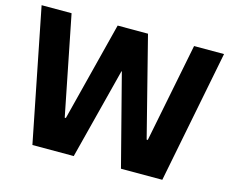

<svg xmlns="http://www.w3.org/2000/svg" viewBox="-98 -839 1173 978"><g transform="rotate(15 488.0 -350.0)"><path d="M7 -700H165L269 -177H275L408 -700H568L701 -177H707L811 -700H969L831 0H613L489 -480H487L364 0H146Z"/></g></svg>

Font: Pathway Extreme 72pt
Style: Bold
Weight: 700
Designer: Eduardo Rodriguez Tunni
Foundry: Eduardo Rodriguez Tunni
Version: Version 1.001;gftools[0.9.26]